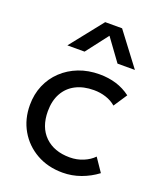

<svg xmlns="http://www.w3.org/2000/svg" viewBox="-142 -846 793 950"><g transform="rotate(20 254.0 -371.0)"><path d="M301.5 15Q224 15 164 -19Q104 -53 70 -111.8Q36 -170.5 36 -245Q36 -301.5 56.2 -349Q76.5 -396.5 113.5 -431.5Q150.5 -466.5 200.2 -485.8Q250 -505 309 -505Q357 -505 397.5 -492.5Q438 -480 472.5 -454L425.5 -383Q403 -402.5 373 -412.2Q343 -422 309.5 -422Q254.5 -422 214.2 -401.2Q174 -380.5 152 -341Q130 -301.5 130 -246Q130 -162.5 178.2 -115.2Q226.5 -68 309 -68Q347 -68 380 -81.8Q413 -95.5 434 -117.5L481.5 -47.5Q443 -18.5 397 -1.8Q351 15 301.5 15ZM109.5 -585 246 -757H335L465 -585H373.5L289 -701L200 -585Z"/></g></svg>

Font: Geologica Roman Light
Style: Regular
Weight: 300
Designer: Sindre Bremnes, Frode Helland
Foundry: Monokrom Skriftforlag AS
Version: Version 1.010;gftools[0.9.28]